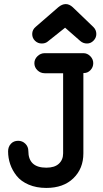

<svg xmlns="http://www.w3.org/2000/svg" viewBox="-20 -923 511 949"><path d="M186 -708Q167 -708 153.1 -721.4Q139.2 -734.9 139.2 -754.9Q139.2 -776.4 157.2 -791L268.1 -887.2Q286.6 -902.8 305.2 -902.8Q322.8 -902.8 339.8 -887.2L441.9 -789.1Q456.1 -774.9 456.1 -754.9Q456.1 -736.3 442.4 -722.2Q428.7 -708 410.2 -708Q391.1 -708 377 -720.2L301.8 -786.1L214.8 -716.8Q203.6 -708 186 -708ZM209 5.9Q159.7 5.9 121.6 -10.5Q83.5 -26.9 62.3 -53.7Q41 -80.6 30.5 -111.3Q20 -142.1 20 -174.8Q20 -197.3 33.7 -212.2Q47.4 -227.1 69.8 -227.1Q90.8 -227.1 105.5 -212.4Q120.1 -197.8 120.1 -176.8Q120.1 -94.2 209 -94.2Q250 -94.2 271 -113.8Q292 -133.3 292 -165V-561H201.2Q180.2 -561 165 -575.7Q149.9 -590.3 149.9 -610.8Q149.9 -630.4 165.3 -645.3Q180.7 -660.2 201.2 -660.2H392.1Q411.6 -660.2 426.3 -645.3Q440.9 -630.4 440.9 -610.8Q440.9 -590.8 427.2 -576.4Q413.6 -562 395 -562H392.1V-165Q392.1 -89.8 342.8 -42Q293.5 5.9 209 5.9Z"/></svg>

Font: Comic Neue
Style: Bold
Weight: 700
Designer: Craig Rozynski
Foundry: Craig Rozynski
Version: Version 2.003;hotconv 1.0.109;makeotfexe 2.5.65596